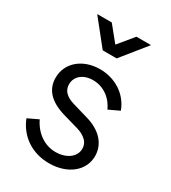

<svg xmlns="http://www.w3.org/2000/svg" viewBox="-194 -891 896 1004"><g transform="rotate(30 254.5 -389.0)"><path d="M296 -640 417 -790H329L254 -699L180 -790H92L212 -640ZM263 12C375 12 454 -52 454 -141C454 -213 403 -269 316 -294L227 -320C199 -328 148 -345 148 -399C148 -446 187 -480 247 -480C308 -480 361 -444 388 -384L452 -414C421 -498 341 -548 250 -548C150 -548 70 -487 70 -393C70 -326 111 -274 210 -246L287 -224C318 -216 377 -196 377 -141C377 -90 327 -56 263 -56C196 -56 138 -98 107 -163L44 -133C79 -44 160 12 263 12Z"/></g></svg>

Font: Plus Jakarta Sans
Style: Regular
Weight: 400
Designer: Gumpita Rahayu
Foundry: Tokotype
Version: Version 2.071;gftools[0.9.30]